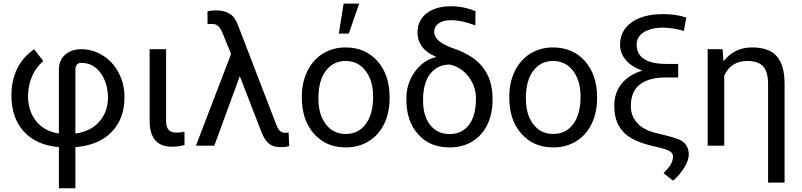

<svg xmlns="http://www.w3.org/2000/svg" viewBox="-20 -798 4393 1052"><path d="M302.7 8.3Q177.7 -2.9 110.1 -77.9Q42.5 -152.8 42.5 -275.4Q42.5 -357.4 74 -421.6Q105.5 -485.8 167.5 -528.3L216.8 -463.4Q138.2 -395 133.3 -275.4Q133.3 -190.9 177.5 -135Q221.7 -79.1 302.7 -66.4V-416Q302.7 -467.3 336.4 -497.8Q370.1 -528.3 425.3 -528.3Q488.8 -528.3 543.7 -493.9Q598.6 -459.5 630.4 -398.9Q662.1 -338.4 662.1 -265.6Q662.1 -147 591.3 -74.5Q520.5 -2 393.1 8.3V233.4H302.7ZM393.1 -66.4Q476.1 -77.1 523.9 -131.3Q571.8 -185.5 571.8 -265.6Q569.3 -348.1 529.1 -400.9Q488.8 -453.6 425.3 -453.6Q393.1 -453.6 393.1 -413.6Z M890.1 -528.3V-133.3Q890.1 -102.5 903.6 -86.9Q917 -71.3 948.2 -71.3Q971.7 -71.3 990.7 -77.1L991.2 -3.4Q957 5.9 921.4 5.9Q799.8 5.9 799.8 -137.7V-528.3Z M1163.1 -741.2Q1210.9 -741.2 1240.2 -721.7Q1269.5 -702.1 1285.6 -655.8L1494.1 -114.3Q1503.9 -89.4 1514.9 -79.8Q1525.9 -70.3 1543 -70.3L1561.5 -71.8L1564.5 2.4Q1546.9 8.3 1526.4 8.3Q1488.8 8.3 1469.7 -0.7Q1450.7 -9.8 1435.5 -30.8Q1420.4 -51.8 1406.2 -90.8L1293.9 -380.4L1154.3 0H1053.7L1246.1 -502.4L1199.2 -617.2Q1188 -644.5 1175 -655.8Q1162.1 -667 1140.1 -667L1117.2 -666L1116.7 -735.4Q1137.2 -741.2 1163.1 -741.2Z M1633.8 -269Q1633.8 -346.7 1664.3 -408.7Q1694.8 -470.7 1749.3 -504.4Q1803.7 -538.1 1873.5 -538.1Q1981.4 -538.1 2048.1 -463.4Q2114.7 -388.7 2114.7 -264.6V-258.3Q2114.7 -181.2 2085.2 -119.9Q2055.7 -58.6 2000.7 -24.4Q1945.8 9.8 1874.5 9.8Q1767.1 9.8 1700.4 -64.9Q1633.8 -139.6 1633.8 -262.7ZM1724.6 -258.3Q1724.6 -170.4 1765.4 -117.2Q1806.2 -64 1874.5 -64Q1943.4 -64 1983.9 -117.9Q2024.4 -171.9 2024.4 -269Q2024.4 -356 1983.2 -409.9Q1941.9 -463.9 1873.5 -463.9Q1806.6 -463.9 1765.6 -410.6Q1724.6 -357.4 1724.6 -258.3ZM1862.8 -778.3H1947.8L1891.1 -613.8H1836.4Z M2267.6 -619.6Q2267.6 -686 2317.1 -724.9Q2366.7 -763.7 2452.1 -763.7Q2520 -763.7 2585.4 -736.8L2584.5 -658.7Q2510.7 -687.5 2450.2 -687.5Q2408.2 -687.5 2383.5 -669.9Q2358.9 -652.3 2358.9 -622.1Q2358.9 -569.3 2467 -532Q2575.2 -494.6 2625.7 -429Q2676.3 -363.3 2678.7 -267.6V-248.5Q2678.7 -173.8 2649.9 -114.5Q2621.1 -55.2 2567.6 -22.7Q2514.2 9.8 2443.4 9.8Q2335 9.8 2270.8 -62.3Q2206.5 -134.3 2206.5 -252.4V-258.8Q2206.5 -339.4 2252.4 -403.8Q2298.3 -468.3 2368.7 -485.4L2368.2 -487.8Q2319.8 -506.8 2293.7 -541Q2267.6 -575.2 2267.6 -619.6ZM2297.9 -248.5Q2297.9 -162.6 2337.2 -113Q2376.5 -63.5 2443.4 -63.5Q2509.8 -63.5 2548.8 -112.8Q2587.9 -162.1 2587.9 -258.8Q2587.9 -325.2 2546.6 -378.7Q2505.4 -432.1 2444.3 -444.3Q2377.9 -444.3 2337.9 -394.3Q2297.9 -344.2 2297.9 -248.5Z M2770.5 -269Q2770.5 -346.7 2801 -408.7Q2831.5 -470.7 2886 -504.4Q2940.4 -538.1 3010.3 -538.1Q3118.2 -538.1 3184.8 -463.4Q3251.5 -388.7 3251.5 -264.6V-258.3Q3251.5 -181.2 3221.9 -119.9Q3192.4 -58.6 3137.5 -24.4Q3082.5 9.8 3011.2 9.8Q2903.8 9.8 2837.2 -64.9Q2770.5 -139.6 2770.5 -262.7ZM2861.3 -258.3Q2861.3 -170.4 2902.1 -117.2Q2942.9 -64 3011.2 -64Q3080.1 -64 3120.6 -117.9Q3161.1 -171.9 3161.1 -269Q3161.1 -356 3119.9 -409.9Q3078.6 -463.9 3010.3 -463.9Q2943.4 -463.9 2902.3 -410.6Q2861.3 -357.4 2861.3 -258.3Z M3727.1 -628.9Q3662.6 -646.5 3615.2 -646.5Q3546.4 -646.5 3507.3 -621.3Q3468.3 -596.2 3468.3 -554.7Q3468.3 -447.8 3630.9 -447.8H3695.8V-373.5H3622.6Q3533.7 -372.6 3485.1 -334.5Q3436.5 -296.4 3436.5 -216.8Q3436.5 -162.1 3471.7 -123.8Q3506.8 -85.4 3573 -69.6Q3639.2 -53.7 3669.4 -44.7Q3699.7 -35.6 3715.3 -25.9Q3753.9 -2 3753.9 49.3Q3753.9 80.6 3728.5 121.3Q3703.1 162.1 3668 191.9L3615.7 150.9L3643.6 119.6Q3667.5 90.3 3667.5 60.1Q3667.5 41 3648.9 29.8Q3630.4 18.6 3574.2 6.1Q3518.1 -6.3 3476.8 -22.5Q3435.5 -38.6 3406.5 -64.2Q3377.4 -89.8 3361.6 -127.2Q3345.7 -164.6 3345.7 -218.8Q3345.7 -289.6 3385.7 -339.1Q3425.8 -388.7 3499 -411.1Q3441.4 -431.6 3409.4 -468.8Q3377.4 -505.9 3377.4 -552.7Q3377.4 -630.4 3440.4 -675.5Q3503.4 -720.7 3614.7 -720.7Q3685.5 -720.7 3740.2 -701.7Z M3939 -528.3 3944.3 -461.9Q4002.9 -538.1 4100.6 -538.1Q4193.4 -538.1 4235.8 -490Q4278.3 -441.9 4278.8 -342.3V202.6H4188.5V-336.9Q4188.5 -403.3 4162.1 -433.6Q4135.7 -463.9 4073.2 -463.9Q4028.3 -463.9 3996.6 -442.6Q3964.8 -421.4 3948.2 -383.3V0H3857.4V-528.3Z"/></svg>

Font: Noboto
Style: Regular
Weight: 400
Designer: Google
Version: Version 2.001101; 2014